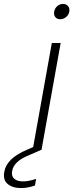

<svg xmlns="http://www.w3.org/2000/svg" viewBox="-134 -762 374 978"><path d="M-26 196Q-70 196 -95 175Q-120 154 -112 113Q-101 45 3 1L35 -13L130 -543H175L78 -2L79 0L8 31Q-64 61 -72 109Q-77 135 -61.5 148.5Q-46 162 -17 162Q13 162 50 149L44 183Q7 196 -26 196ZM142 -703Q145 -720 158 -731Q171 -742 187 -742Q203 -742 212.5 -731Q222 -720 219 -703Q216 -686 202.5 -675Q189 -664 173 -664Q157 -664 148 -674.5Q139 -685 142 -703Z"/></svg>

Font: Poppins ExtraLight
Style: Italic
Weight: 275
Italic angle: -10°
Designer: Ninad Kale (Devanagari), Jonny Pinhorn (Latin)
Foundry: Indian Type Foundry
Version: Version 3.200;PS 1.000;hotconv 16.6.54;makeotf.lib2.5.65590